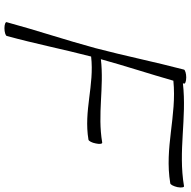

<svg xmlns="http://www.w3.org/2000/svg" viewBox="-17 -833 860 866"><g transform="rotate(90 413.0 -400.0)"><path d="M294 -800C259 -667 232 -533 197 -400C161 -267 116 -133 80 0C78 5 90 10 107 10C125 10 140 5 142 0C177 -127 202 -254 235 -381C365 -396 479 -347 610 -369C616 -370 624 -385 627 -402C631 -419 629 -432 623 -431C494 -409 375 -440 247 -425C277 -534 313 -643 344 -752C503 -768 645 -711 807 -738C813 -739 820 -753 824 -770C827 -787 826 -800 820 -800C660 -773 514 -813 356 -795C356 -797 356 -798 357 -800C359 -805 347 -810 329 -810C312 -810 296 -805 294 -800Z"/></g></svg>

Font: Nupuram ExtraLight Oblique
Style: Regular
Weight: 200
Designer: Santhosh Thottingal (santhosh.thottingal@gmail.com)
Foundry: SMC
Version: Version 1.000